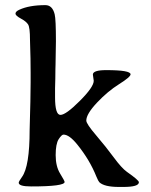

<svg xmlns="http://www.w3.org/2000/svg" viewBox="-20 -739 596 756"><path d="M345.7 -445.3Q345.7 -462.9 398.4 -462.9Q494.1 -462.9 494.1 -446.3Q494.1 -436 449 -407.7Q403.8 -379.4 361.8 -334.7Q319.8 -290 319.8 -264.2Q319.8 -251.5 358.6 -206.1Q397.5 -160.6 428.2 -118.9Q459 -77.1 479.5 -62.5Q526.9 -29.3 526.9 -21.5Q526.9 -2.9 465.8 -2.9H448.2Q390.6 -2.9 371.1 -21.5Q367.2 -25.4 359.4 -43.9Q333.5 -108.9 284.7 -169.4Q252.9 -209 230 -209Q222.7 -209 210.9 -190.7Q199.2 -172.4 199.2 -128.2Q199.2 -84 216.8 -55.4Q234.4 -26.9 234.4 -22.5Q234.4 -4.9 102.5 -4.9Q53.7 -4.9 53.7 -19.5Q53.7 -24.4 66.4 -42Q96.7 -83.5 96.7 -227.1L99.6 -338.9Q100.1 -357.9 100.1 -376.5L100.6 -414.1Q100.6 -433.1 100.6 -452.1L100.1 -508.8L98.1 -582Q98.1 -630.9 90.6 -642.8Q83 -654.8 62 -666Q41 -677.2 41 -685.5Q41 -693.8 56.2 -700.7Q95.2 -718.8 158.7 -718.8Q186.5 -718.8 195.3 -682.6Q200.2 -663.1 200.2 -576.7L198.7 -484.9L198.2 -466.3Q197.8 -447.8 197.8 -429.2L196.8 -391.6V-356Q196.8 -286.6 218 -286.6Q239.3 -286.6 294.2 -341.6Q349.1 -396.5 349.1 -420.9Q345.7 -441.4 345.7 -445.3Z"/></svg>

Font: Averia Serif Libre Light
Style: Regular
Weight: 300
Version: Version 1.002